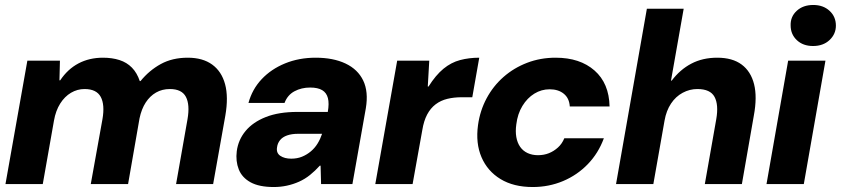

<svg xmlns="http://www.w3.org/2000/svg" viewBox="-20 -740 3381 772"><path d="M2 0 90 -496H221L219 -417H222Q252 -462 295.5 -485Q339 -508 394 -508Q431 -508 460.5 -498.5Q490 -489 510.5 -468Q531 -447 542 -414H545Q580 -457 626.5 -482.5Q673 -508 735 -508Q795 -508 833 -480.5Q871 -453 885 -401.5Q899 -350 886 -275L837 0H688L734 -261Q744 -319 727.5 -350.5Q711 -382 663 -382Q632 -382 607.5 -368Q583 -354 566 -328Q549 -302 541 -264L495 0H345L392 -261Q402 -319 385 -350.5Q368 -382 320 -382Q291 -382 265.5 -367Q240 -352 222 -323.5Q204 -295 197 -255L152 0Z M1081 12Q1022 12 987.5 -7Q953 -26 940 -59Q927 -92 932 -132Q938 -178 967.5 -213.5Q997 -249 1049 -269.5Q1101 -290 1176 -290H1298Q1304 -324 1298.5 -345.5Q1293 -367 1275.5 -377.5Q1258 -388 1227 -388Q1192 -388 1164 -373Q1136 -358 1124 -326H979Q994 -381 1032 -421.5Q1070 -462 1126 -485Q1182 -508 1249 -508Q1320 -508 1369.5 -484.5Q1419 -461 1440.5 -416Q1462 -371 1451 -305L1397 0H1271L1269 -74H1266Q1247 -53 1226.5 -36.5Q1206 -20 1182.5 -9.5Q1159 1 1133.5 6.5Q1108 12 1081 12ZM1151 -102Q1175 -102 1194.5 -110Q1214 -118 1230 -131.5Q1246 -145 1257 -163Q1268 -181 1275 -202H1178Q1153 -202 1134.5 -195.5Q1116 -189 1106 -176.5Q1096 -164 1094 -148Q1090 -125 1107 -113.5Q1124 -102 1151 -102Z M1489 0 1577 -496H1706L1700 -392H1703Q1732 -438 1763 -463.5Q1794 -489 1830 -498.5Q1866 -508 1907 -508L1879 -349H1837Q1805 -349 1778.5 -342.5Q1752 -336 1731.5 -320.5Q1711 -305 1697.5 -279.5Q1684 -254 1678 -217L1639 0Z M2122 12Q2045 12 1992.5 -20Q1940 -52 1916 -108Q1892 -164 1902 -237Q1910 -295 1936.5 -344.5Q1963 -394 2004.5 -430.5Q2046 -467 2099.5 -487.5Q2153 -508 2214 -508Q2312 -508 2370.5 -456.5Q2429 -405 2431 -312H2271Q2269 -345 2247 -363Q2225 -381 2190 -381Q2157 -381 2128.5 -363.5Q2100 -346 2080.5 -314Q2061 -282 2056 -240Q2052 -212 2056 -189Q2060 -166 2071.5 -149.5Q2083 -133 2101.5 -124.5Q2120 -116 2143 -116Q2167 -116 2187 -124Q2207 -132 2223.5 -147Q2240 -162 2249 -184H2408Q2386 -124 2343.5 -80Q2301 -36 2244 -12Q2187 12 2122 12Z M2457 0 2581 -705H2729L2678 -416H2681Q2714 -460 2759.5 -484Q2805 -508 2864 -508Q2925 -508 2962 -480.5Q2999 -453 3012 -401.5Q3025 -350 3011 -275L2963 0H2814L2860 -261Q2870 -319 2853 -350.5Q2836 -382 2784 -382Q2753 -382 2725 -367Q2697 -352 2678 -323.5Q2659 -295 2652 -255L2607 0Z M3062 0 3149 -496H3299L3212 0ZM3249 -555Q3209 -555 3184 -578.5Q3159 -602 3159 -638Q3158 -673 3183.5 -696.5Q3209 -720 3250 -720Q3290 -720 3315.5 -696.5Q3341 -673 3341 -637Q3341 -603 3315.5 -579Q3290 -555 3249 -555Z"/></svg>

Font: DM Sans 36pt Black
Style: Italic
Weight: 900
Italic angle: -10°
Designer: Colophon Foundry, Jonny Pinhorn
Foundry: Colophon Foundry
Version: Version 4.004;gftools[0.9.30]